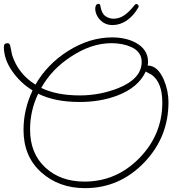

<svg xmlns="http://www.w3.org/2000/svg" viewBox="-66 -919 915 996"><path d="M375 57Q239 57 147 -26Q56 -108 56 -245Q56 -351 103 -450Q42 -487 0 -546Q-46 -610 -46 -676Q-46 -695 -27 -695Q-15 -695 -12.5 -679.5Q-10 -664 -3 -633Q29 -535 118 -480Q178 -585 286 -654Q399 -725 515 -725Q586 -725 637 -698Q702 -663 702 -598Q702 -593 701.5 -588.5Q701 -584 700 -579Q752 -579 784 -505Q808 -448 808 -389Q808 -208 683 -77Q555 57 375 57ZM348 -424Q452 -424 548 -462Q669 -511 669 -598Q669 -650 615 -675Q570 -695 512 -695Q408 -695 302 -625Q202 -560 148 -463Q228 -424 348 -424ZM372 23Q538 23 657 -99Q776 -221 776 -387Q776 -491 721 -531Q716 -533 708.5 -537.5Q701 -542 690 -548Q652 -465 542 -423Q454 -390 347 -390Q218 -390 132 -433Q90 -345 90 -247Q90 -123 169 -50Q248 23 372 23ZM518 -789Q490 -789 470 -802Q450 -815 439 -835Q428 -855 428 -874Q428 -885 432.5 -892Q437 -899 445 -899Q454 -899 455 -887Q461 -850 480 -836Q499 -822 524 -822Q553 -822 579 -840Q605 -858 630 -890Q635 -898 642 -898Q647 -898 651 -893Q655 -888 652 -881Q627 -837 592 -813Q557 -789 518 -789Z"/></svg>

Font: Send Flowers
Style: Regular
Weight: 400
Designer: Robert E. Leuschke
Foundry: Robert E. Leuschke
Version: Version 1.010; ttfautohint (v1.8.4.7-5d5b)